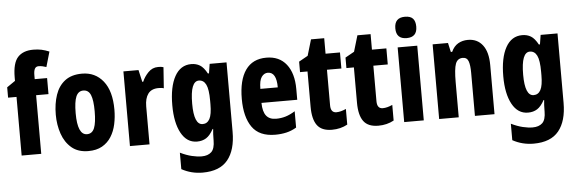

<svg xmlns="http://www.w3.org/2000/svg" viewBox="-58 -967 4228 1406"><g transform="rotate(-5 2056.0 -264.0)"><path d="M305 -431H214V0H70V-431H8V-507L69 -549V-574Q69 -680 108 -722.5Q147 -765 222 -765Q256 -765 283 -759Q310 -753 339 -741L307 -630Q292 -635 278.5 -638Q265 -641 250 -641Q231 -641 222.5 -625.5Q214 -610 214 -579V-549H305Z M776 -276Q776 -221 765 -169.5Q754 -118 728.5 -77.5Q703 -37 661.5 -13.5Q620 10 560 10Q485 10 437.5 -30Q390 -70 367.5 -135.5Q345 -201 345 -276Q345 -357 367 -421.5Q389 -486 437 -522.5Q485 -559 562 -559Q659 -559 717.5 -486Q776 -413 776 -276ZM491 -274Q491 -114 561 -114Q599 -114 615 -153.5Q631 -193 631 -276Q631 -358 615 -396.5Q599 -435 561 -435Q524 -435 507.5 -396.5Q491 -358 491 -274Z M1121 -559Q1129 -559 1138 -558.5Q1147 -558 1161 -554L1150 -400Q1142 -403 1131.5 -404Q1121 -405 1112 -405Q1059 -405 1034.5 -371.5Q1010 -338 1010 -279V0H866V-549H977L997 -461H1004Q1019 -497 1049 -528Q1079 -559 1121 -559Z M1365 -559Q1401 -559 1428.5 -542.5Q1456 -526 1481 -480H1489L1500 -549H1624V-39Q1624 95 1565 167.5Q1506 240 1380 240Q1297 240 1226 201V80Q1271 102 1311 111.5Q1351 121 1383 121Q1429 121 1454.5 97Q1480 73 1480 11V5Q1480 -36 1484 -72H1480Q1455 -26 1426.5 -8Q1398 10 1359 10Q1284 10 1242.5 -66Q1201 -142 1201 -270Q1201 -406 1243.5 -482.5Q1286 -559 1365 -559ZM1410 -434Q1379 -434 1363 -393.5Q1347 -353 1347 -269Q1347 -114 1411 -114Q1445 -114 1462.5 -146.5Q1480 -179 1480 -254V-280Q1480 -364 1462.5 -399Q1445 -434 1410 -434Z M1917 -558Q2012 -558 2064 -492Q2116 -426 2116 -310V-231H1853Q1854 -166 1878 -136Q1902 -106 1950 -106Q1987 -106 2020 -116Q2053 -126 2090 -149V-29Q2055 -8 2016.5 1Q1978 10 1934 10Q1817 10 1764.5 -64.5Q1712 -139 1712 -272Q1712 -411 1764 -484.5Q1816 -558 1917 -558ZM1918 -447Q1891 -447 1872.5 -421.5Q1854 -396 1854 -334H1982Q1982 -447 1918 -447Z M2394 -115Q2410 -115 2427.5 -119.5Q2445 -124 2465 -133V-18Q2414 10 2351 10Q2275 10 2242 -35Q2209 -80 2209 -171V-431H2154V-508L2220 -545L2255 -663H2352V-549H2458V-431H2352V-170Q2352 -115 2394 -115Z M2735 -115Q2751 -115 2768.5 -119.5Q2786 -124 2806 -133V-18Q2755 10 2692 10Q2616 10 2583 -35Q2550 -80 2550 -171V-431H2495V-508L2561 -545L2596 -663H2693V-549H2799V-431H2693V-170Q2693 -115 2735 -115Z M2954 -768Q2995 -768 3013 -748Q3031 -728 3031 -689Q3031 -611 2954 -611Q2877 -611 2877 -689Q2877 -768 2954 -768ZM3026 -549V0H2882V-549Z M3399 -559Q3468 -559 3507 -508Q3546 -457 3546 -361V0H3402V-317Q3402 -373 3391.5 -402Q3381 -431 3350 -431Q3311 -431 3297 -393Q3283 -355 3283 -259V0H3139V-549H3252L3267 -482H3277Q3295 -522 3326.5 -540.5Q3358 -559 3399 -559Z M3798 -559Q3834 -559 3861.5 -542.5Q3889 -526 3914 -480H3922L3933 -549H4057V-39Q4057 95 3998 167.5Q3939 240 3813 240Q3730 240 3659 201V80Q3704 102 3744 111.5Q3784 121 3816 121Q3862 121 3887.5 97Q3913 73 3913 11V5Q3913 -36 3917 -72H3913Q3888 -26 3859.5 -8Q3831 10 3792 10Q3717 10 3675.5 -66Q3634 -142 3634 -270Q3634 -406 3676.5 -482.5Q3719 -559 3798 -559ZM3843 -434Q3812 -434 3796 -393.5Q3780 -353 3780 -269Q3780 -114 3844 -114Q3878 -114 3895.5 -146.5Q3913 -179 3913 -254V-280Q3913 -364 3895.5 -399Q3878 -434 3843 -434Z"/></g></svg>

Font: Noto Sans Gurmukhi ExtraCondensed ExtraBold
Style: Regular
Weight: 800
Width: 2
Designer: Jelle Bosma - Monotype Design Team
Foundry: Monotype Imaging Inc.
Version: Version 2.004; ttfautohint (v1.8.4.7-5d5b)